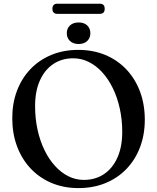

<svg xmlns="http://www.w3.org/2000/svg" viewBox="-20 -982 836 1021"><path d="M395.9 -716.7Q475.6 -716.7 540.7 -689.4Q605.7 -662 652.6 -612.2Q699.4 -562.4 724.7 -494.6Q750 -426.7 750 -345.2Q750 -266 724.8 -199.5Q699.6 -133 653 -84.2Q606.3 -35.4 541.4 -8.6Q476.4 18.2 397.2 18.2Q318.6 18.2 254 -9.1Q189.4 -36.5 142.6 -86.3Q95.8 -136.1 70.5 -204.1Q45.2 -272.1 45.2 -353.6Q45.2 -432.8 70.2 -499.1Q95.3 -565.5 141.8 -614.3Q188.3 -663.1 252.8 -689.9Q317.3 -716.7 395.9 -716.7ZM630 -280.8Q630 -346.6 616.8 -405.6Q603.7 -464.6 579.9 -513.2Q556.2 -561.9 523.7 -597.5Q491.2 -633.1 452.1 -652.5Q413 -672 369.5 -672Q308.9 -672 263.2 -641.4Q217.5 -610.8 192.1 -553.9Q166.6 -497 166.6 -417.7Q166.6 -351.6 179.6 -292.5Q192.6 -233.3 216.2 -184.5Q239.8 -135.7 272.2 -100Q304.5 -64.2 343.5 -44.8Q382.4 -25.3 425.6 -25.3Q487 -25.3 532.9 -56.1Q578.8 -86.8 604.4 -144Q630 -201.2 630 -280.8ZM398 -748Q369.3 -748 352.2 -764Q335.2 -780 335.2 -805.4Q335.2 -830.7 352.2 -846.7Q369.3 -862.6 398 -862.6Q427.1 -862.6 443.8 -846.7Q460.5 -830.7 460.5 -805.4Q460.5 -780.2 443.8 -764.1Q427.1 -748 398 -748ZM258.7 -935.1Q258.7 -948.7 265.5 -955.5Q272.2 -962.3 284.5 -962.3H510.9Q523.5 -962.3 530.1 -955.6Q536.7 -948.9 536.7 -935.3Q536.7 -921.7 530.1 -915.1Q523.5 -908.4 510.9 -908.4H284.5Q272.2 -908.4 265.5 -915.1Q258.7 -921.7 258.7 -935.1Z"/></svg>

Font: Fraunces
Style: Regular
Weight: 900
Version: Version 1.000;[b76b70a41]